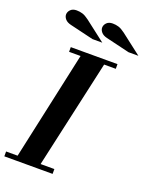

<svg xmlns="http://www.w3.org/2000/svg" viewBox="-183 -1064 902 1155"><g transform="rotate(20 268.5 -487.0)"><path d="M60 0 224 -754H375L207 0ZM-7 0V-31H302V0ZM144 -724V-754H443V-724ZM481 -844 330 -880Q305 -886 293 -900Q281 -914 281 -929Q281 -946 294.5 -960Q308 -974 333 -974Q353 -974 371 -968.5Q389 -963 413 -945L544 -844ZM250 -844 99 -880Q74 -886 62 -900Q50 -914 50 -929Q50 -946 63.5 -960Q77 -974 102 -974Q122 -974 140 -968.5Q158 -963 182 -945L313 -844Z"/></g></svg>

Font: Libre Bodoni
Style: Italic
Weight: 400
Italic angle: -13°
Designer: Pablo Impallari, Rodrigo Fuenzalida
Foundry: Impallari Type
Version: Version 2.005;gftools[0.9.23]